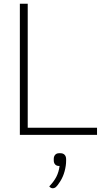

<svg xmlns="http://www.w3.org/2000/svg" viewBox="-20 -720 553 1025"><path d="M498 -38V0H86V-700H128V-38ZM333 130V138Q333 164 325 194Q317 224 301 249Q287 271 279 278Q271 285 261 285Q251 285 243 275Q268 249 281 223.5Q294 198 298 166H295Q282 166 274.5 158Q267 150 267 136V128Q267 115 274.5 106.5Q282 98 295 98H303Q317 98 325 106.5Q333 115 333 130Z"/></svg>

Font: Krub ExtraLight
Style: Regular
Weight: 275
Designer: Ekaluck Peanpanawate
Foundry: Cadson Demak Co.,Ltd.
Version: Version 1.000; ttfautohint (v1.6)